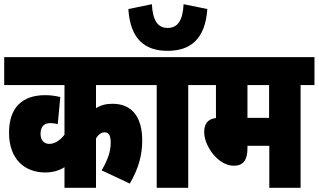

<svg xmlns="http://www.w3.org/2000/svg" viewBox="-20 -894 1517 914"><path d="M684 -489V-622H0V-489H287V-253C269 -229 243 -209 215 -209C190 -209 173 -226 173 -257C173 -291 190 -308 220 -308C232 -308 245 -306 255 -303L267 -432C244 -438 219 -441 195 -441C89 -441 23 -385 23 -262C23 -139 95 -73 195 -73C232 -73 261 -82 287 -98V0H437V-235C446 -251 461 -264 478 -264C498 -264 507 -250 507 -213C507 -170 491 -130 464 -83L598 -20C642 -96 657 -160 657 -225C657 -334 611 -400 515 -400C484 -400 459 -393 437 -379V-489Z M967 -851 854 -874C850 -798 827 -761 778 -761C730 -761 707 -798 703 -874L591 -851C600 -708 669 -652 778 -652C887 -652 957 -708 967 -851ZM876 -489H942V-622H672V-489H726V0H876Z M1411 -489H1477V-622H930V-489H1008V-332C965 -328 952 -299 952 -265C952 -199 1018 -105 1093 -105C1138 -105 1158 -132 1158 -188V-200H1262V0H1411ZM1261 -489V-333H1158V-489Z"/></svg>

Font: Noto Sans Devanagari ExtraCondensed Black
Style: Regular
Weight: 900
Width: 2
Designer: Jelle Bosma - Monotype Design Team
Foundry: Monotype Imaging Inc.
Version: Version 2.004